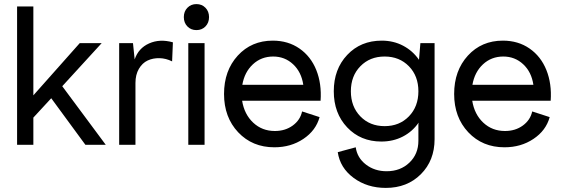

<svg xmlns="http://www.w3.org/2000/svg" viewBox="-20 -712 2760 944"><path d="M399.9 0 231.9 -229 144 -133.8V0H64V-680.2H144V-243.2L372.1 -500H480L286.1 -288.1L500 0Z M565.9 0V-500H633.8L642.1 -419.9Q660.6 -475.1 713.1 -498.5Q765.6 -522 830.1 -503.9L826.2 -410.2Q795.9 -425.3 764.2 -426Q732.4 -426.8 706.1 -414.6Q679.7 -402.3 662.8 -373.5Q646 -344.7 646 -304.2V0Z M905.8 -500H985.8V0H905.8ZM990.2 -582Q972.7 -564 945.8 -564Q918.9 -564 901.4 -582Q883.8 -600.1 883.8 -627.9Q883.8 -655.8 901.4 -673.8Q918.9 -691.9 945.8 -691.9Q972.7 -691.9 990.2 -673.8Q1007.8 -655.8 1007.8 -627.9Q1007.8 -600.1 990.2 -582Z M1329.1 12.2Q1220.7 12.2 1151.1 -61.5Q1081.5 -135.3 1081.5 -250Q1081.5 -364.7 1148.9 -438.5Q1216.3 -512.2 1321.3 -512.2Q1396.5 -512.2 1452.4 -473.4Q1508.3 -434.6 1535.2 -367.4Q1562 -300.3 1556.2 -216.8H1170.4Q1181.2 -149.9 1224.9 -108.9Q1268.6 -67.9 1331.5 -67.9Q1382.3 -67.9 1419.2 -94.7Q1456.1 -121.6 1465.3 -164.1L1551.3 -136.2Q1533.2 -70.3 1471.7 -29.1Q1410.2 12.2 1329.1 12.2ZM1171.4 -294.9H1471.2Q1461.9 -357.9 1421.1 -396Q1380.4 -434.1 1323.2 -434.1Q1264.6 -434.1 1223.4 -395.8Q1182.1 -357.4 1171.4 -294.9Z M1877 211.9Q1785.2 211.9 1718.5 162.6Q1651.9 113.3 1640.6 36.1L1729 12.2Q1736.3 64 1779.1 96.9Q1821.8 129.9 1880.9 129.9Q1948.7 129.9 1992.9 87.6Q2037.1 45.4 2037.1 -20V-100.1L2038.1 -108.9Q2007.8 -64.9 1960.4 -40.5Q1913.1 -16.1 1855 -16.1Q1752.9 -16.1 1687 -85.7Q1621.1 -155.3 1621.1 -263.2Q1621.1 -372.1 1687.3 -442.1Q1753.4 -512.2 1856.9 -512.2Q1914.6 -512.2 1961.9 -487.3Q2009.3 -462.4 2040 -418L2046.9 -500H2116.7V-27.8Q2116.7 77.1 2049.3 144.5Q1981.9 211.9 1877 211.9ZM1751.7 -139.9Q1798.3 -91.8 1871.1 -91.8Q1943.8 -91.8 1990.5 -139.9Q2037.1 -188 2037.1 -263.2Q2037.1 -338.4 1990.5 -386.2Q1943.8 -434.1 1871.1 -434.1Q1798.3 -434.1 1751.7 -386.2Q1705.1 -338.4 1705.1 -263.2Q1705.1 -188 1751.7 -139.9Z M2460.4 12.2Q2352.1 12.2 2282.5 -61.5Q2212.9 -135.3 2212.9 -250Q2212.9 -364.7 2280.3 -438.5Q2347.7 -512.2 2452.6 -512.2Q2527.8 -512.2 2583.7 -473.4Q2639.6 -434.6 2666.5 -367.4Q2693.4 -300.3 2687.5 -216.8H2301.8Q2312.5 -149.9 2356.2 -108.9Q2399.9 -67.9 2462.9 -67.9Q2513.7 -67.9 2550.5 -94.7Q2587.4 -121.6 2596.7 -164.1L2682.6 -136.2Q2664.6 -70.3 2603 -29.1Q2541.5 12.2 2460.4 12.2ZM2302.7 -294.9H2602.5Q2593.3 -357.9 2552.5 -396Q2511.7 -434.1 2454.6 -434.1Q2396 -434.1 2354.7 -395.8Q2313.5 -357.4 2302.7 -294.9Z"/></svg>

Font: Apfel Grotezk
Style: Regular
Weight: 400
Designer: Luigi Gorlero
Foundry: © 2023, Luigi Gorlero & Collletttivo
Version: Version 2.000;Glyphs 3.2 (3217)